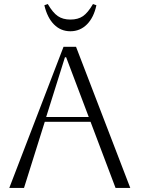

<svg xmlns="http://www.w3.org/2000/svg" viewBox="-20 -932 698 952"><path d="M26 0 295 -700H357L626 0H553L429 -328H202L99 0ZM302 -648 209 -352H420L308 -648ZM329 -777Q281 -777 247.5 -811Q214 -845 200 -906L217 -912Q242 -869 267 -852Q292 -835 329 -835Q367 -835 391.5 -852Q416 -869 441 -912L458 -906Q445 -845 411 -811Q377 -777 329 -777Z"/></svg>

Font: Aboreto
Style: Regular
Weight: 400
Designer: Dominik Jáger
Foundry: Dominik Jáger
Version: Version 1.001; ttfautohint (v1.8.4.7-5d5b)